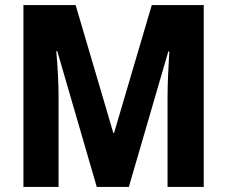

<svg xmlns="http://www.w3.org/2000/svg" viewBox="-20 -734 892 754"><path d="M360 0H486L641 -532H645C642 -479 638 -412 638 -357V0H780V-714H576L428 -212H425L277 -714H72V0H210V-355C210 -410 206 -478 201 -533H205Z"/></svg>

Font: Noto Sans Oriya Cond Bold
Style: Bold
Weight: 700
Width: 3
Designer: Amélie Bonet and Sol Matas
Foundry: Google LLC
Version: Version 2.006